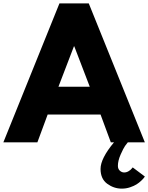

<svg xmlns="http://www.w3.org/2000/svg" viewBox="-48 -845 880 1140"><path d="M549 158Q549 96 629 0H610L549 -165H235L174 0H-28L305 -825H479L812 0H711Q704 8 694.5 21.5Q685 35 668.5 72Q652 109 652 140Q652 158 663.5 168.5Q675 179 689 179Q703 179 715.5 171.5Q728 164 734 156L740 149L812 203Q810 206 806.5 211Q803 216 790.5 228Q778 240 763 249.5Q748 259 724.5 267Q701 275 675 275Q628 275 588.5 246Q549 217 549 158ZM485 -330 393 -570H391L299 -330Z"/></svg>

Font: Hussar
Style: BoldWeb
Weight: 700
Foundry: Cannot Into Space Fonts
Version: Version 2.00